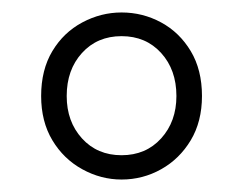

<svg xmlns="http://www.w3.org/2000/svg" viewBox="-20 -778 390 308"><path d="M175 -490Q142 -490 112 -506.5Q82 -523 64 -553Q46 -583 46 -624Q46 -666 64 -696Q82 -726 112 -742Q142 -758 175 -758Q209 -758 238.5 -742Q268 -726 286 -696Q304 -666 304 -624Q304 -583 286 -553Q268 -523 238.5 -506.5Q209 -490 175 -490ZM175 -529Q214 -529 238.5 -556Q263 -583 263 -624Q263 -666 238.5 -693Q214 -720 175 -720Q136 -720 111.5 -693Q87 -666 87 -624Q87 -583 111.5 -556Q136 -529 175 -529Z"/></svg>

Font: Noto Sans HK Thin Light
Style: Regular
Weight: 300
Version: Version 2.004-H2;hotconv 1.0.118;makeotfexe 2.5.65603